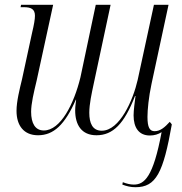

<svg xmlns="http://www.w3.org/2000/svg" viewBox="-20 -556 762 802"><path d="M546 226C632 226 662 166 698 -38L694 -37L696 -39L689 -47C669 -25 650 -8 626 -8C605 -8 596 -24 596 -68C596 -97 601 -150 613 -206L684 -536H623L555 -222C536 -138 480 -10 405 -10C366 -10 353 -42 353 -85C353 -122 363 -166 371 -204L442 -536H380L316 -233C289 -122 233 -11 163 -11C127 -11 110 -41 110 -89C110 -123 121 -169 133 -219L202 -536H68L66 -526H79C110 -526 126 -518 126 -490C126 -476 122 -452 114 -419L72 -225C62 -184 49 -132 49 -93C49 -32 79 9 139 9C204 9 251 -35 297 -140L298 -139C297 -130 294 -111 294 -95C294 -35 320 9 383 9C452 9 499 -39 544 -155H546C543 -130 538 -96 538 -74C538 -23 560 10 606 10C625 10 641 5 655 -4C620 184 583 215 539 215C524 215 508 211 493 205L491 215C509 222 526 226 546 226Z"/></svg>

Font: Noto Serif Display Condensed Light
Style: Italic
Weight: 300
Width: 3
Italic angle: -12°
Designer: Monotype Design Team
Foundry: Monotype Imaging Inc.
Version: Version 2.009